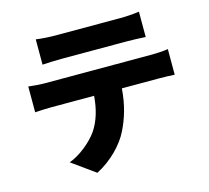

<svg xmlns="http://www.w3.org/2000/svg" viewBox="-118 -921 1237 1136"><g transform="rotate(-15 500.0 -353.5)"><path d="M194 -782V-627C227 -629 275 -631 310 -631C376 -631 650 -631 710 -631C748 -631 789 -629 826 -627V-782C789 -777 747 -774 710 -774C650 -774 376 -774 310 -774C276 -774 228 -777 194 -782ZM79 -524V-366C107 -368 151 -370 180 -370H441C435 -292 416 -223 377 -165C337 -109 267 -52 200 -27L342 75C433 29 511 -52 545 -123C579 -191 604 -270 611 -370H835C865 -370 907 -369 934 -367V-524C906 -519 856 -517 835 -517C772 -517 245 -517 180 -517C149 -517 110 -520 79 -524Z"/></g></svg>

Font: Noto Sans KR Black
Style: Regular
Weight: 900
Designer: Ryoko NISHIZUKA 西塚涼子 (kana, bopomofo & ideographs); Paul D. Hunt (Latin, Greek & Cyrillic); Sandoll Communications 산돌커뮤니
Foundry: Adobe
Version: Version 2.004;hotconv 1.0.118;makeotfexe 2.5.65603